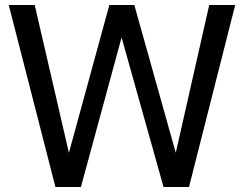

<svg xmlns="http://www.w3.org/2000/svg" viewBox="-20 -749 977 769"><path d="M737 0H635L467 -599L304 0H202L15 -729H119L256 -137L418 -729H518L684 -137L818 -729H922Z"/></svg>

Font: ColatingCofangSans
Style: Regular
Weight: 400
Foundry: GNU
Version: Version 412.227;June 27, 2022;FontCreator 11.0.0.2412 32-bit